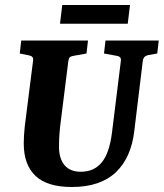

<svg xmlns="http://www.w3.org/2000/svg" viewBox="-20 -735 655 768"><path d="M267 13Q169 13 122 -31.5Q75 -76 75 -161Q75 -176 76 -193.5Q77 -211 79 -229L112 -490Q114 -502 109.5 -507Q105 -512 94 -514L59 -521L65 -573H332L326 -521L276 -512Q269 -511 262 -508Q255 -505 253 -488L223 -249Q220 -227 218 -202Q216 -177 216 -148Q216 -101 238 -74.5Q260 -48 303 -48Q330 -48 351 -57.5Q372 -67 387.5 -86Q403 -105 413 -135Q423 -165 428 -205L463 -488Q465 -500 461 -505Q457 -510 445 -512L396 -521L402 -573H615L609 -521L575 -515Q567 -514 560 -509Q553 -504 551 -490L517 -210Q511 -158 492.5 -116.5Q474 -75 443.5 -46Q413 -17 369 -2Q325 13 267 13ZM229 -715H500L491 -640H220Z"/></svg>

Font: Yrsa
Style: Bold Italic
Weight: 700
Italic angle: -7.10001°
Version: Version 2.004